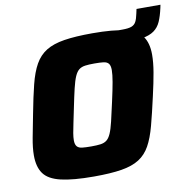

<svg xmlns="http://www.w3.org/2000/svg" viewBox="-85 -863 959 956"><g transform="rotate(-10 394.0 -384.5)"><path d="M533 -622 547 -688H580Q611 -688 626.5 -694Q642 -700 649.5 -714.5Q657 -729 662 -754L667 -777H788L785 -762Q776 -721 764 -694Q752 -667 729.5 -651Q707 -635 668.5 -628.5Q630 -622 567 -622ZM314 8Q208 8 147 -6.5Q86 -21 61.5 -55Q37 -89 37 -147Q37 -185 46.5 -235.5Q56 -286 69 -352Q85 -436 100 -496Q115 -556 137 -595Q159 -634 194.5 -656Q230 -678 286.5 -687Q343 -696 429 -696Q535 -696 594.5 -681.5Q654 -667 679 -633Q704 -599 704 -540Q704 -501 695.5 -451Q687 -401 672 -336Q653 -251 637 -191Q621 -131 599.5 -92.5Q578 -54 543.5 -32Q509 -10 454 -1Q399 8 314 8ZM327 -142Q355 -142 373.5 -144.5Q392 -147 404.5 -156.5Q417 -166 426.5 -187.5Q436 -209 445 -247Q454 -285 467 -344Q480 -402 486.5 -439.5Q493 -477 493 -499Q493 -522 484.5 -532Q476 -542 458.5 -544Q441 -546 413 -546Q385 -546 366.5 -543.5Q348 -541 335.5 -531.5Q323 -522 313.5 -500.5Q304 -479 295 -441Q286 -403 274 -344Q266 -304 259.5 -274Q253 -244 249.5 -223Q246 -202 246 -187Q246 -166 254.5 -156Q263 -146 280.5 -144Q298 -142 327 -142Z"/></g></svg>

Font: Saira Thin ExtraBold
Style: Italic
Weight: 800
Italic angle: -12°
Version: Version 1.101